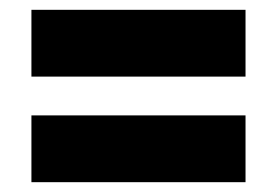

<svg xmlns="http://www.w3.org/2000/svg" viewBox="-20 -527 564 391"><path d="M480 -371H44V-507H480ZM480 -156H44V-292H480Z"/></svg>

Font: Trujillo ExtraBold
Style: Regular
Weight: 800
Designer: Fira Sans original fonts by bBox Type GmbH, Carrois Corporate GbR, & Edenspiekermann AG / Changes by Cristiano Sobral
Foundry: Fira Sans original fonts by bBox Type GmbH, Carrois Corporate GbR, & Edenspiekermann AG / Changes by Cristiano Sobral
Version: Version 4.301;July 28, 2020;FontCreator 13.0.0.2655 64-bit